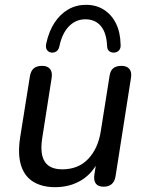

<svg xmlns="http://www.w3.org/2000/svg" viewBox="-20 -767 605 796"><path d="M208 9Q156 9 119.5 -12.5Q83 -34 68 -79Q53 -124 63 -194L104 -451Q108 -474 120.5 -484Q133 -494 154 -494Q177 -494 187.5 -481Q198 -468 194 -443L155 -194Q145 -129 165.5 -97Q186 -65 238 -65Q305 -65 346 -108.5Q387 -152 398 -224L434 -451Q437 -474 449.5 -484Q462 -494 483 -494Q506 -494 516.5 -481Q527 -468 523 -444L459 -36Q452 7 409 7Q388 7 378 -5Q368 -17 371 -41L384 -125L392 -109Q368 -52 320 -21.5Q272 9 208 9ZM193 -549Q180 -551 174 -561Q168 -571 172 -588Q183 -638 206.5 -673.5Q230 -709 263 -728Q296 -747 337 -747Q379 -747 411 -726.5Q443 -706 461 -669.5Q479 -633 480 -582Q481 -568 474.5 -559.5Q468 -551 455 -549Q443 -548 434 -554Q425 -560 424 -575Q422 -630 398.5 -658.5Q375 -687 334 -687Q294 -687 265.5 -657.5Q237 -628 226 -574Q223 -561 214.5 -554.5Q206 -548 193 -549Z"/></svg>

Font: Nunito ExtraLight Medium
Style: Italic
Weight: 500
Italic angle: -9°
Version: Version 3.602